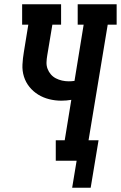

<svg xmlns="http://www.w3.org/2000/svg" viewBox="-20 -755 568 902"><path d="M319 127 340 0H242V-96H284L315 -286Q304 -284 292 -283Q280 -282 268 -282Q239 -282 211 -289Q183 -296 159.5 -310.5Q136 -325 118.5 -346.5Q101 -368 92.5 -395Q84 -422 85.5 -451.5Q87 -481 92 -510L113 -639H84V-735H267V-639H226L202 -495Q199 -478 198.5 -462Q198 -446 203.5 -431.5Q209 -417 219 -405.5Q229 -394 242.5 -387Q256 -380 271.5 -376.5Q287 -373 303 -373Q310 -373 316.5 -373.5Q323 -374 330 -375L373 -639H345V-735H528V-639H486L396 -96H443L406 127Z"/></svg>

Font: Iosevka Curly Slab Oblique
Style: Bold
Weight: 700
Italic angle: -9°
Monospace: yes
Designer: Belleve Invis
Foundry: Belleve Invis
Version: Version 11.1.0; ttfautohint (v1.8.3)